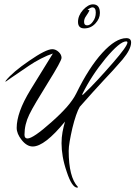

<svg xmlns="http://www.w3.org/2000/svg" viewBox="-20 -667 625 886"><path d="M337 199Q312 199 288 126Q275 88 269.5 55.5Q264 23 264 -6Q264 -33 268.5 -57.5Q273 -82 280 -106Q186 9 131 9Q104 9 80 -21Q57 -50 57 -77Q57 -112 72.5 -155.5Q88 -199 121 -253L224 -420Q199 -412 169 -396.5Q139 -381 114 -364Q5 -290 6 -290L5 -291L7 -295Q38 -334 114 -386Q192 -440 221 -440Q237 -440 250.5 -427.5Q264 -415 264 -400Q264 -386 201 -285Q170 -235 148 -198Q126 -161 115 -138Q93 -93 93 -45Q93 -28 107 -28Q133 -28 218 -104Q261 -142 289 -174Q317 -206 332 -236Q390 -355 452 -423Q514 -491 563 -491Q585 -491 585 -471Q585 -440 546 -393Q534 -380 524 -368Q514 -356 500 -341Q483 -323 458.5 -296.5Q434 -270 409.5 -243Q385 -216 368 -196.5Q351 -177 348 -174Q340 -161 331 -135Q322 -109 314 -76Q306 -41 301.5 -14.5Q297 12 297 29Q297 150 339 195Q340 195 339.5 196.5Q339 198 337 199ZM361 -228Q398 -263 432.5 -300.5Q467 -338 501 -377Q568 -454 568 -471Q568 -476 562 -476Q533 -476 467 -397Q402 -318 360 -233V-231Q360 -229 361 -228ZM369 -536Q340 -536 340 -566Q340 -595 363 -621Q387 -647 409 -647Q441 -647 441 -607Q441 -581 420 -558.5Q399 -536 369 -536ZM382 -550Q397 -550 409 -568Q422 -585 422 -609Q422 -633 406 -633Q400 -633 384 -623L393 -619Q393 -618 387 -608Q381 -598 376 -591Q368 -580 368 -566Q368 -550 382 -550Z"/></svg>

Font: Qwigley
Style: Regular
Weight: 400
Designer: Robert E. Leuschke
Foundry: Robert E. Leuschke
Version: Version 1.010; ttfautohint (v1.8.3)